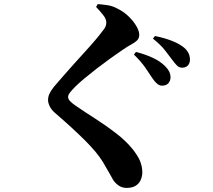

<svg xmlns="http://www.w3.org/2000/svg" viewBox="-20 -844 1040 939"><path d="M772 -425Q760 -425 748.5 -434.5Q737 -444 725 -462Q711 -484 690 -514Q669 -544 635 -577L645 -590Q688 -579 724.5 -562.5Q761 -546 786 -522Q814 -495 814 -466Q814 -449 803.5 -437Q793 -425 772 -425ZM599 75Q577 75 560.5 63.5Q544 52 534 37Q524 20 513.5 0.5Q503 -19 483 -52Q456 -97 396.5 -156.5Q337 -216 251 -290Q232 -306 223.5 -323.5Q215 -341 215 -354Q215 -371 222 -386Q229 -401 245 -421Q262 -441 287 -469.5Q312 -498 340.5 -530Q369 -562 397 -592.5Q425 -623 446.5 -648.5Q468 -674 479 -689Q491 -703 495.5 -713Q500 -723 500 -734Q500 -751 484.5 -770.5Q469 -790 450 -810L458 -824Q483 -822 506 -818.5Q529 -815 548 -805Q581 -790 606 -766.5Q631 -743 646 -718Q661 -693 661 -674Q661 -657 650.5 -646.5Q640 -636 622 -626.5Q604 -617 581 -601Q554 -583 520 -558.5Q486 -534 453 -508.5Q420 -483 392.5 -460Q365 -437 349 -421Q330 -402 321.5 -390.5Q313 -379 313 -370Q313 -359 323.5 -348.5Q334 -338 350 -327Q397 -295 448.5 -262Q500 -229 548 -192Q596 -155 630 -113Q657 -78 666.5 -52.5Q676 -27 676 0Q676 16 669 34Q662 52 645 63.5Q628 75 599 75ZM871 -513Q856 -513 845.5 -523.5Q835 -534 821 -553Q807 -571 787.5 -597Q768 -623 728 -655L738 -668Q829 -649 874 -616Q909 -590 909 -553Q909 -535 899 -524Q889 -513 871 -513Z"/></svg>

Font: Noto Serif SC ExtraLight ExtraBold
Style: Regular
Weight: 800
Version: Version 2.002-H1;hotconv 1.1.0;makeotfexe 2.6.0